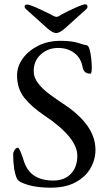

<svg xmlns="http://www.w3.org/2000/svg" viewBox="-20 -853 505 889"><path d="M94 -822Q94 -832 106 -832Q112 -832 128 -826Q144 -820 163 -811Q182 -802 199 -794Q216 -786 224 -781Q235 -775 241 -775Q247 -775 250 -777Q266 -787 292.5 -800Q319 -813 342.5 -823Q366 -833 374 -833Q385 -833 385 -822Q385 -815 379 -810L281 -722Q256 -700 240 -700Q224 -700 199 -722L101 -810Q94 -816 94 -822ZM92 -103Q121 -17 227 -17Q278 -17 308 -48Q338 -79 338 -132Q338 -216 186 -318Q125 -359 92 -401Q59 -443 59 -504Q59 -545 85 -581.5Q111 -618 156.5 -641Q202 -664 260 -664Q312 -664 343 -654Q374 -644 379 -644Q389 -644 394.5 -625Q400 -606 402.5 -581.5Q405 -557 405 -539Q405 -512 398 -512Q369 -512 363 -540Q356 -583 325 -607Q294 -631 249 -631Q203 -631 169.5 -601.5Q136 -572 136 -523Q136 -493 158 -465.5Q180 -438 211 -415.5Q242 -393 269 -375Q422 -276 422 -160Q422 -114 399 -74Q376 -34 330 -9Q284 16 214 16Q131 16 80 -8Q64 -15 59 -25Q41 -63 41 -140Q41 -148 47.5 -158.5Q54 -169 63 -169Q71 -169 92 -103Z"/></svg>

Font: Benne
Style: Regular
Weight: 400
Designer: John-Daniel Harrington
Version: Version 1.001